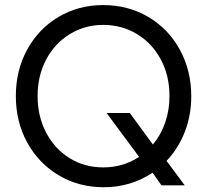

<svg xmlns="http://www.w3.org/2000/svg" viewBox="-20 -748 848 775"><path d="M595.7 -50.8Q553.7 -22.5 503.7 -7.3Q453.6 7.8 398.4 7.8Q298.8 7.8 217.8 -40Q136.7 -87.9 90.3 -171.9Q43.9 -255.9 43.9 -360.4Q43.9 -463.9 89.8 -547.9Q135.7 -631.8 216.3 -679.7Q296.9 -727.5 396.5 -727.5Q497.1 -727.5 578.4 -679.7Q659.7 -631.8 705.8 -547.6Q752 -463.4 752 -359.4Q752 -282.2 725.8 -215.3Q699.7 -148.4 652.3 -98.6L725.6 0H631.8ZM541.5 -114.7 410.2 -292H503.9L597.2 -164.6Q629.4 -203.1 646.7 -253.2Q664.1 -303.2 664.1 -360.4Q664.1 -442.9 628.9 -508.3Q593.8 -573.7 532.7 -610.6Q471.7 -647.5 396.5 -647.5Q322.8 -647.5 262.2 -610.6Q201.7 -573.7 166.7 -508.3Q131.8 -442.9 131.8 -360.4Q131.8 -278.3 166.3 -212.6Q200.7 -147 261 -109.6Q321.3 -72.3 396.5 -72.3Q476.6 -72.3 541.5 -114.7Z"/></svg>

Font: Reddit Sans Vanilla
Style: Regular
Weight: 400
Designer: Stephen Hutchings
Foundry: Reddit
Version: Version 1.013